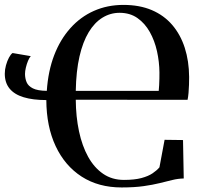

<svg xmlns="http://www.w3.org/2000/svg" viewBox="-20 -772 854 802"><path d="M744.5 -187 747.5 -26.5Q724 -26 700.2 -20.2Q676.5 -14.5 647.5 -7.2Q618.5 0 580 5.5Q541.5 11 488 11Q391.5 11 321.2 -34.2Q251 -79.5 212.5 -161.5Q174 -243.5 173.5 -354Q117.5 -354 78.8 -365.8Q40 -377.5 20 -402Q0 -426.5 0 -464Q0 -481.5 5 -499.5Q10 -517.5 17.5 -531.5Q25 -545.5 32.5 -550.5L108.5 -537.5Q102.5 -531 97 -517.8Q91.5 -504.5 88 -489.5Q84.5 -474.5 84.5 -463.5Q84.5 -444.5 91.2 -428.5Q98 -412.5 117.5 -402.8Q137 -393 175.5 -392.5Q181 -475 206.2 -541Q231.5 -607 273.8 -654.2Q316 -701.5 372.2 -726.5Q428.5 -751.5 495.5 -751.5Q563 -751.5 614 -729.8Q665 -708 699.5 -667.8Q734 -627.5 751.8 -572.2Q769.5 -517 770 -450.5Q770 -435.5 769.5 -418Q769 -400.5 767.5 -383.8Q766 -367 763.5 -355L296.5 -355.5Q297 -284.5 310 -223.5Q323 -162.5 348.2 -117Q373.5 -71.5 410.8 -46Q448 -20.5 497.5 -20.5Q541.5 -20.5 570.5 -28.2Q599.5 -36 617.2 -48Q635 -60 646 -73L667.5 -188ZM296.5 -392.5H643Q644 -402.5 644.8 -416.2Q645.5 -430 645.8 -444.2Q646 -458.5 646 -469.5Q645.5 -514 635.8 -558Q626 -602 605.8 -638.2Q585.5 -674.5 554.2 -696.5Q523 -718.5 479.5 -718.5Q441 -718.5 408 -698.2Q375 -678 350.5 -637.5Q326 -597 312 -536Q298 -475 296.5 -392.5Z"/></svg>

Font: Merriweather 120pt Medium
Style: Regular
Weight: 500
Version: Version 2.100